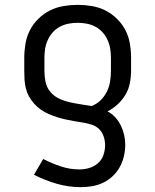

<svg xmlns="http://www.w3.org/2000/svg" viewBox="-20 -548 640 791"><path d="M313 223Q262 223 213.5 209Q165 195 120 172L158 107Q193 125 230.5 137.5Q268 150 307 150Q328 150 348 144Q368 138 383.5 124.5Q399 111 406 91Q413 71 413 50Q413 32 407 14Q401 -4 388 -16.5Q375 -29 357.5 -34.5Q340 -40 322 -43Q304 -46 285.5 -49Q267 -52 249.5 -56Q232 -60 214.5 -65.5Q197 -71 180 -78.5Q163 -86 148 -96.5Q133 -107 121 -120.5Q109 -134 100 -150Q91 -166 86.5 -184Q82 -202 81 -220Q80 -238 80 -257V-310Q80 -339 85 -368.5Q90 -398 103.5 -424Q117 -450 138.5 -471Q160 -492 186 -505Q212 -518 241.5 -523Q271 -528 300 -528Q329 -528 358.5 -523Q388 -518 414 -505Q440 -492 461.5 -471Q483 -450 496.5 -424Q510 -398 515 -368.5Q520 -339 520 -310V-257Q520 -231 515 -205.5Q510 -180 497 -158Q484 -136 465 -118.5Q446 -101 423 -89Q441 -80 455 -64.5Q469 -49 478 -30.5Q487 -12 491.5 8Q496 28 496 49Q496 72 490.5 95.5Q485 119 473.5 140Q462 161 444.5 177.5Q427 194 405.5 204.5Q384 215 360 219Q336 223 313 223ZM357 -111Q378 -119 394 -134.5Q410 -150 420 -170Q430 -190 433.5 -212Q437 -234 437 -257V-310Q437 -329 434 -347.5Q431 -366 423 -383.5Q415 -401 402.5 -415Q390 -429 373 -438Q356 -447 337.5 -450.5Q319 -454 300 -454Q281 -454 262.5 -450.5Q244 -447 227 -438Q210 -429 197.5 -415Q185 -401 177 -383.5Q169 -366 166 -347.5Q163 -329 163 -310V-257Q163 -234 167.5 -211Q172 -188 187 -170Q202 -152 223 -142Q244 -132 266.5 -127Q289 -122 311.5 -118.5Q334 -115 357 -111Z"/></svg>

Font: Nova Nerd Font
Style: Regular
Weight: 400
Designer: Belleve Invis
Foundry: Belleve Invis
Version: Version 24.1.4; ttfautohint (v1.8.4);Nerd Fonts 3.1.1